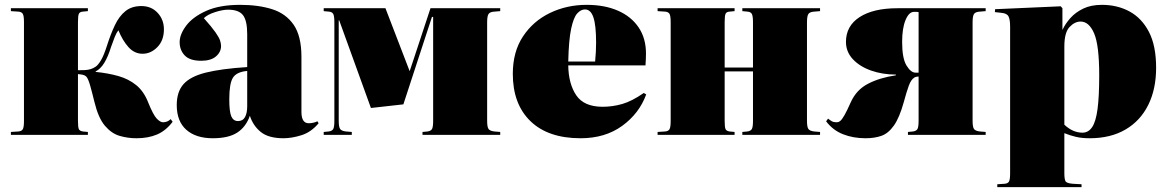

<svg xmlns="http://www.w3.org/2000/svg" viewBox="-20 -557 4822 793"><path d="M544 14Q507 14 473.5 4Q440 -6 413 -38Q386 -70 370 -136Q360 -177 352 -205Q344 -233 336 -241Q331 -246 322.5 -248Q314 -250 302 -251V-58Q302 -32 305.5 -24Q309 -16 322 -14L343 -12V0H25V-12L56 -14Q69 -15 74 -23Q79 -31 79 -57V-466Q79 -492 74 -500Q69 -508 56 -509L25 -511V-523H343V-511L322 -509Q309 -508 305.5 -499.5Q302 -491 302 -465V-267Q316 -267 330 -267.5Q344 -268 356 -272Q365 -275 375 -281.5Q385 -288 397 -308Q409 -328 422 -369Q437 -416 454.5 -453Q472 -490 498 -511Q524 -532 564 -532Q605 -532 631 -504Q657 -476 657 -436Q657 -390 630 -362.5Q603 -335 569 -335Q535 -335 510.5 -362.5Q486 -390 469 -432Q461 -422 454 -404.5Q447 -387 439 -364Q426 -322 410.5 -297Q395 -272 375 -262V-260Q426 -255 468.5 -243Q511 -231 542.5 -205.5Q574 -180 592 -134Q613 -82 627.5 -67Q642 -52 653 -52Q672 -52 685 -65L693 -54Q665 -17 628.5 -1.5Q592 14 544 14Z M859 14Q789 14 749.5 -21Q710 -56 710 -123Q710 -178 738 -209.5Q766 -241 829.5 -257Q893 -273 1001 -280V-416Q1001 -472 983.5 -494.5Q966 -517 922 -517Q900 -517 868.5 -507Q837 -497 822 -482Q855 -445 870 -423.5Q885 -402 889 -389.5Q893 -377 893 -367Q893 -342 872 -324Q851 -306 811 -306Q764 -306 743 -328Q722 -350 722 -383Q722 -415 749 -451Q776 -487 831.5 -512Q887 -537 972 -537Q1047 -537 1104 -519Q1161 -501 1193 -454.5Q1225 -408 1225 -322V-95Q1225 -48 1255 -48Q1274 -48 1291 -56L1296 -48Q1265 -11 1225 1.5Q1185 14 1151 14Q1089 14 1057 -12Q1025 -38 1012 -79Q996 -33 960 -9.5Q924 14 859 14ZM963 -57Q983 -57 992 -73.5Q1001 -90 1001 -118V-264Q957 -260 942 -236Q927 -212 927 -147Q927 -95 935.5 -76Q944 -57 963 -57Z M1317 0V-12L1338 -14Q1352 -16 1356.5 -24.5Q1361 -33 1361 -58V-465Q1361 -490 1356.5 -499Q1352 -508 1338 -509L1317 -511V-523H1572L1672 -263L1687 -308L1758 -523H2046V-511L2022 -509Q2004 -508 1998 -499.5Q1992 -491 1992 -465V-58Q1992 -32 1998 -24Q2004 -16 2022 -14L2046 -12V0H1725V-12L1746 -14Q1760 -16 1764.5 -24.5Q1769 -33 1769 -58V-487H1764L1646 -126L1512 -111L1381 -473H1379V-58Q1379 -32 1385 -24Q1391 -16 1409 -14L1433 -12V0Z M2378 14Q2244 14 2171 -56.5Q2098 -127 2098 -252Q2098 -343 2140 -406.5Q2182 -470 2251.5 -503.5Q2321 -537 2403 -537Q2477 -537 2532 -513Q2587 -489 2617.5 -444Q2648 -399 2648 -336Q2648 -326 2647.5 -314Q2647 -302 2646 -287H2327Q2328 -211 2360 -163.5Q2392 -116 2469 -116Q2510 -116 2550 -127.5Q2590 -139 2639 -173L2649 -167Q2620 -88 2549.5 -37Q2479 14 2378 14ZM2327 -303H2438Q2440 -324 2441 -343Q2442 -362 2442 -381Q2442 -452 2431 -485Q2420 -518 2396 -518Q2379 -518 2364 -501.5Q2349 -485 2339 -438.5Q2329 -392 2327 -303Z M2696 0V-12L2727 -14Q2740 -15 2745 -23Q2750 -31 2750 -57V-466Q2750 -492 2745 -500Q2740 -508 2727 -509L2696 -511V-523H3014V-511L2993 -509Q2980 -508 2976.5 -499.5Q2973 -491 2973 -465V-278H3090V-465Q3090 -490 3085.5 -499Q3081 -508 3067 -509L3046 -511V-523H3367V-511L3343 -509Q3325 -508 3319 -499.5Q3313 -491 3313 -465V-58Q3313 -32 3319 -24Q3325 -16 3343 -14L3367 -12V0H3046V-12L3067 -14Q3081 -16 3085.5 -24.5Q3090 -33 3090 -58V-262H2973V-58Q2973 -32 2976.5 -24Q2980 -16 2993 -14L3014 -12V0Z M3555 14Q3504 14 3462 -2.5Q3420 -19 3392 -56L3400 -67Q3409 -60 3416 -56Q3423 -52 3435 -52Q3444 -52 3451 -58Q3458 -64 3468 -81.5Q3478 -99 3494 -135Q3517 -186 3565 -211Q3613 -236 3680 -246V-249Q3625 -249 3578 -265.5Q3531 -282 3502.5 -312.5Q3474 -343 3474 -384Q3474 -450 3530.5 -486.5Q3587 -523 3687 -523H4051V-511L4027 -509Q4009 -508 4003 -499.5Q3997 -491 3997 -465V-58Q3997 -32 4003 -24Q4009 -16 4027 -14L4051 -12V0H3730V-12L3751 -14Q3765 -16 3769.5 -24.5Q3774 -33 3774 -58V-241Q3771 -241 3765.5 -240Q3760 -239 3757 -237Q3743 -229 3733.5 -203Q3724 -177 3713 -136Q3695 -71 3672 -38.5Q3649 -6 3620.5 4Q3592 14 3555 14ZM3761 -257H3774V-507Q3770 -508 3765.5 -508Q3761 -508 3755 -508Q3734 -508 3720 -474Q3706 -440 3706 -384Q3706 -316 3724 -286.5Q3742 -257 3761 -257Z M4099 216V204L4129 202Q4143 201 4147.5 192.5Q4152 184 4152 159V-447Q4152 -476 4145.5 -489Q4139 -502 4116 -504L4089 -507L4090 -519L4361 -531L4368 -523V-435H4369Q4380 -459 4401 -482.5Q4422 -506 4454 -521.5Q4486 -537 4531 -537Q4595 -537 4645.5 -509.5Q4696 -482 4725.5 -425Q4755 -368 4755 -277Q4755 -189 4722.5 -123.5Q4690 -58 4628.5 -22Q4567 14 4480 14Q4449 14 4425 8.5Q4401 3 4376 -7V158Q4376 182 4380.5 191Q4385 200 4411 202L4447 204V216ZM4451 -9Q4475 -9 4490.5 -31.5Q4506 -54 4513 -106Q4520 -158 4520 -246Q4520 -370 4499 -419Q4478 -468 4443 -468Q4419 -468 4397.5 -445.5Q4376 -423 4376 -365V-42Q4411 -9 4451 -9Z"/></svg>

Font: Display Black
Style: Regular
Weight: 900
Designer: Latin by Veronika Burian and Jose Scaglione. Greek by Irene Vlachou. Cyrillic by Vera Evstafieva.
Foundry: TypeTogether
Version: Version 3.002